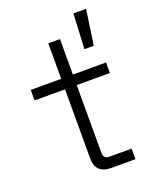

<svg xmlns="http://www.w3.org/2000/svg" viewBox="-142 -844 746 925"><g transform="rotate(-20 231.0 -381.0)"><path d="M264 0Q225 0 205.5 -20Q186 -40 186 -76V-432H30V-486H186V-668H246V-486H416V-432H246V-84Q246 -54 276 -54H390V0ZM340 -582 349 -762H414L388 -582Z"/></g></svg>

Font: Space Grotesk Light Light
Style: Regular
Weight: 300
Version: Version 2.000